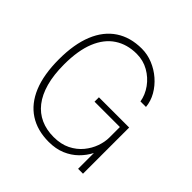

<svg xmlns="http://www.w3.org/2000/svg" viewBox="-187 -902 1082 1082"><g transform="rotate(45 353.5 -361.5)"><path d="M348.5 10Q257.5 10 192.8 -32Q128 -74 94 -156.2Q60 -238.5 60 -360Q60 -480.5 94 -563.8Q128 -647 192.8 -690Q257.5 -733 348.5 -733Q393.5 -733 436.2 -715.5Q479 -698 513.8 -667.8Q548.5 -637.5 570.8 -598.8Q593 -560 597 -517H553Q545.5 -562.5 516.8 -602.5Q488 -642.5 444.5 -667.2Q401 -692 348.5 -692Q272.5 -692 216.8 -655.2Q161 -618.5 131 -544.8Q101 -471 101 -360Q101 -277 118.2 -214.8Q135.5 -152.5 167.8 -111.2Q200 -70 245.8 -49.5Q291.5 -29 348.5 -29Q406.5 -29 448.8 -50Q491 -71 518.5 -104.5Q546 -138 559.5 -176.2Q573 -214.5 573 -249V-333H371V-368H612V0H573V-126Q553.5 -88 522.2 -57.2Q491 -26.5 447.8 -8.2Q404.5 10 348.5 10Z"/></g></svg>

Font: Public Sans Thin
Style: Regular
Weight: 100
Designer: The Public Sans project authors (U.S. Web Design System). Libre Franklin designed by Pablo Impallari and Rodrigo Fuenzal
Version: Version 1.008